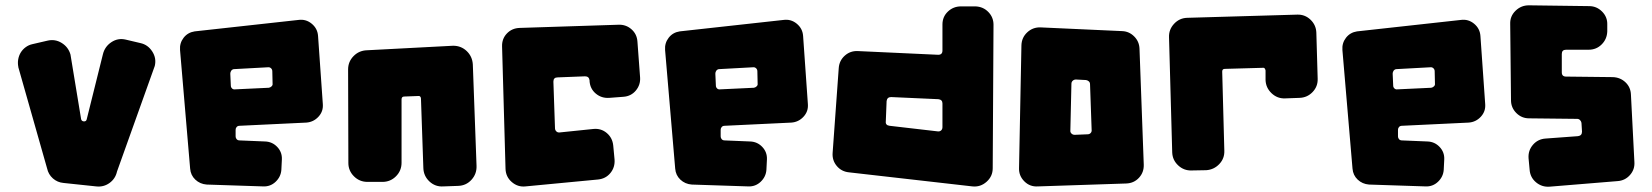

<svg xmlns="http://www.w3.org/2000/svg" viewBox="-20 -699 6214 722"><path d="M158 -546Q187 -553 212 -537.5Q237 -522 245 -494L285 -251Q287 -243 295.5 -242.5Q304 -242 306 -250L367 -495Q374 -524 399 -540.5Q424 -557 453 -550L508 -537Q536 -531 552.5 -505.5Q569 -480 562 -451L420 -54Q414 -27 392 -11Q370 5 342 2L219 -11Q196 -13 179 -28Q162 -43 157 -66L49 -446V-447Q46 -462 48.5 -476Q51 -490 58 -501.5Q65 -513 76.5 -521.5Q88 -530 102 -533Z M991 -369Q997 -370 1001.5 -374.5Q1006 -379 1005 -385L1004 -431Q1004 -438 999 -442.5Q994 -447 987 -446L859 -439Q853 -438 849.5 -433Q846 -428 846 -422L848 -377Q848 -371 852.5 -366.5Q857 -362 864 -363ZM757 -5Q732 -7 714.5 -23.5Q697 -40 695 -65L657 -511Q655 -537 670.5 -557Q686 -577 712 -581L1102 -624Q1130 -628 1152 -610Q1174 -592 1176 -564L1194 -307Q1196 -280 1177.5 -260Q1159 -240 1132 -238L881 -226Q874 -226 870 -221.5Q866 -217 866 -211V-186Q866 -180 870 -175.5Q874 -171 881 -171L977 -167Q1004 -166 1022.5 -146.5Q1041 -127 1040 -100L1038 -60Q1036 -34 1016.5 -15.5Q997 3 970 2Z M1772 -75Q1773 -45 1753 -23Q1733 -1 1703 0L1647 2Q1617 4 1595 -16.5Q1573 -37 1572 -67L1563 -328Q1563 -333 1560 -336Q1557 -339 1553 -338L1500 -336Q1490 -336 1490 -325V-87Q1490 -57 1469 -36Q1448 -15 1418 -15H1362Q1332 -15 1311 -36Q1290 -57 1290 -86L1289 -438Q1289 -467 1309.5 -488Q1330 -509 1360 -510L1684 -527Q1714 -527 1735 -507Q1756 -487 1758 -457L1772 -75Z M2197 -397Q2195 -412 2180 -412L2077 -408Q2061 -408 2061 -392L2067 -217Q2067 -210 2072 -205Q2077 -200 2085 -201L2211 -214Q2240 -217 2261.5 -199Q2283 -181 2286 -152L2291 -99Q2293 -70 2275.5 -48.5Q2258 -27 2229 -24L1956 2Q1927 5 1904.5 -14.5Q1882 -34 1881 -64L1868 -524Q1867 -553 1886 -573Q1905 -593 1934 -594L2306 -606Q2334 -607 2354.5 -589Q2375 -571 2377 -543L2387 -408Q2389 -380 2371 -358.5Q2353 -337 2324 -335L2271 -331Q2242 -329 2220.5 -347Q2199 -365 2197 -394Z M2815 -369Q2821 -370 2825.5 -374.5Q2830 -379 2829 -385L2828 -431Q2828 -438 2823 -442.5Q2818 -447 2811 -446L2683 -439Q2677 -438 2673.5 -433Q2670 -428 2670 -422L2672 -377Q2672 -371 2676.5 -366.5Q2681 -362 2688 -363ZM2581 -5Q2556 -7 2538.5 -23.5Q2521 -40 2519 -65L2481 -511Q2479 -537 2494.5 -557Q2510 -577 2536 -581L2926 -624Q2954 -628 2976 -610Q2998 -592 3000 -564L3018 -307Q3020 -280 3001.5 -260Q2983 -240 2956 -238L2705 -226Q2698 -226 2694 -221.5Q2690 -217 2690 -211V-186Q2690 -180 2694 -175.5Q2698 -171 2705 -171L2801 -167Q2828 -166 2846.5 -146.5Q2865 -127 2864 -100L2862 -60Q2860 -34 2840.5 -15.5Q2821 3 2794 2Z M3524 -607Q3524 -636 3544.5 -655.5Q3565 -675 3594 -675H3648Q3677 -674 3696.5 -654Q3716 -634 3716 -606L3713 -66Q3713 -36 3690 -15.5Q3667 5 3637 2L3172 -51Q3144 -54 3126.5 -75Q3109 -96 3111 -124L3134 -443Q3136 -471 3156.5 -489.5Q3177 -508 3205 -507L3508 -493Q3524 -493 3524 -509ZM3524 -310Q3524 -324 3509 -326L3331 -334Q3316 -334 3314 -319L3311 -243Q3309 -228 3325 -226L3506 -205Q3514 -204 3519 -208.5Q3524 -213 3524 -221Z M4281 -80Q4282 -51 4263 -30.5Q4244 -10 4215 -9L3883 2Q3853 4 3832 -17Q3811 -38 3812 -67L3821 -529Q3822 -558 3843 -577.5Q3864 -597 3893 -596L4200 -582Q4226 -581 4245 -562Q4264 -543 4265 -516ZM4070 -194Q4077 -194 4081.5 -199Q4086 -204 4085 -211L4079 -382Q4079 -389 4074.5 -393Q4070 -397 4064 -398L4026 -400Q4019 -400 4014 -395.5Q4009 -391 4009 -384L4005 -209Q4004 -202 4009 -197Q4014 -192 4021 -192Z M4376 -559Q4375 -588 4395 -609.5Q4415 -631 4444 -632L4858 -644Q4887 -645 4908 -625Q4929 -605 4930 -576L4935 -403Q4936 -374 4916 -353Q4896 -332 4867 -331L4812 -329Q4783 -328 4761.5 -348.5Q4740 -369 4739 -398V-434Q4738 -439 4735.5 -442Q4733 -445 4728 -444L4586 -440Q4576 -440 4576 -430L4584 -132Q4585 -103 4565 -82Q4545 -61 4516 -59L4461 -58Q4432 -57 4410.5 -77Q4389 -97 4388 -126Z M5362 -369Q5368 -370 5372.5 -374.5Q5377 -379 5376 -385L5375 -431Q5375 -438 5370 -442.5Q5365 -447 5358 -446L5230 -439Q5224 -438 5220.5 -433Q5217 -428 5217 -422L5219 -377Q5219 -371 5223.5 -366.5Q5228 -362 5235 -363ZM5128 -5Q5103 -7 5085.5 -23.5Q5068 -40 5066 -65L5028 -511Q5026 -537 5041.5 -557Q5057 -577 5083 -581L5473 -624Q5501 -628 5523 -610Q5545 -592 5547 -564L5565 -307Q5567 -280 5548.5 -260Q5530 -240 5503 -238L5252 -226Q5245 -226 5241 -221.5Q5237 -217 5237 -211V-186Q5237 -180 5241 -175.5Q5245 -171 5252 -171L5348 -167Q5375 -166 5393.5 -146.5Q5412 -127 5411 -100L5409 -60Q5407 -34 5387.5 -15.5Q5368 3 5341 2Z M5869 -512Q5853 -512 5853 -496V-427Q5853 -411 5869 -411L6045 -409Q6073 -408 6092.5 -389.5Q6112 -371 6113 -343L6126 -90Q6128 -62 6109.5 -41Q6091 -20 6063 -18L5807 3Q5778 5 5756 -13.5Q5734 -32 5732 -61L5728 -104Q5726 -133 5744.5 -154.5Q5763 -176 5792 -178L5914 -187Q5929 -189 5929 -204L5927 -237Q5926 -243 5921.5 -247.5Q5917 -252 5911 -252L5730 -254Q5702 -254 5682 -274Q5662 -294 5662 -322L5659 -609Q5658 -638 5679 -658.5Q5700 -679 5729 -679L5956 -676Q5984 -676 6004.5 -655.5Q6025 -635 6024 -606V-581Q6023 -552 6003 -532Q5983 -512 5954 -512Z"/></svg>

Font: d puntillas B to tiptoe
Style: Regular
Weight: 400
Designer: deFharo
Foundry: deFharo.com
Version: Version 1.001 2012